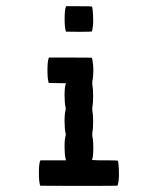

<svg xmlns="http://www.w3.org/2000/svg" viewBox="-20 -570 456 623"><path d="M137.7 -380.4 138.7 -383.3H208.5Q277.3 -383.3 278.3 -382.3Q278.8 -381.8 279.8 -376.5Q286.1 -341.3 279.8 -306.2Q278.8 -299.8 279.8 -293.9Q282.2 -281.2 282.2 -258.3Q282.2 -235.4 279.8 -223.1Q278.8 -216.8 279.8 -210.4Q282.2 -197.8 282.2 -175Q282.2 -152.3 279.8 -139.6Q278.8 -133.3 279.8 -127Q283.2 -112.3 282.7 -84.5Q282.2 -56.6 278.3 -51.3L280.3 -50.8Q282.2 -50.8 286.1 -50.5Q290 -50.3 294.9 -50Q299.8 -49.8 306.4 -49.8Q313 -49.8 319.3 -49.8Q360.8 -49.8 361.8 -48.8Q364.7 -43.9 365.7 -20Q366.7 3.9 364.7 17.6Q362.3 31.2 361.3 32.2Q360.4 33.2 235.4 33.2L110.4 32.7L109.4 28.8Q106 16.1 106.2 -11Q106.4 -38.1 109.9 -46.9L111.3 -49.8H152.8H194.3L192.9 -54.7Q189.5 -67.9 189.5 -93.5Q189.5 -119.1 192.9 -129.4Q193.8 -133.3 192.9 -137.7Q189.5 -150.9 189.5 -176.8Q189.5 -202.6 192.9 -212.9Q193.8 -216.8 192.9 -221.2Q189.5 -234.4 189.5 -260.3Q189.5 -286.1 192.9 -296.4L194.3 -299.8L166.5 -300.3L138.2 -300.8L137.2 -304.7Q133.8 -317.4 134 -344.5Q134.3 -371.6 137.7 -380.4ZM193.4 -546.9 194.3 -549.8H235.8Q277.3 -549.8 278.3 -548.8Q280.8 -544.4 282 -520.3Q283.2 -496.1 281.2 -483.9Q280.8 -482.4 280.3 -478.8Q279.8 -475.1 279.8 -474.1Q278.8 -468.8 277.8 -467.8Q276.9 -466.8 235.4 -466.8L193.8 -467.3L192.9 -471.2Q189.5 -483.9 189.7 -511Q189.9 -538.1 193.4 -546.9Z"/></svg>

Font: VT323
Style: Regular
Weight: 400
Monospace: yes
Version: Version 001.002